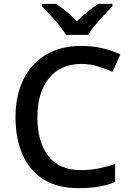

<svg xmlns="http://www.w3.org/2000/svg" viewBox="-20 -961 673 991"><path d="M400 -631Q293 -631 233 -557.5Q173 -484 173 -356Q173 -229 229 -156Q285 -83 399 -83Q445 -83 487.5 -91.5Q530 -100 574 -114V-21Q532 -5 488.5 2.5Q445 10 386 10Q276 10 204 -35.5Q132 -81 96 -163.5Q60 -246 60 -357Q60 -465 99.5 -548Q139 -631 215 -677.5Q291 -724 401 -724Q455 -724 506.5 -712.5Q558 -701 601 -680L561 -590Q526 -606 485.5 -618.5Q445 -631 400 -631ZM321 -781Q307 -804 285 -831Q263 -858 239 -883.5Q215 -909 197 -928V-941H269Q295 -924 323.5 -901Q352 -878 377 -851Q404 -878 432.5 -901Q461 -924 487 -941H560V-928Q542 -909 517.5 -883.5Q493 -858 470.5 -831Q448 -804 435 -781Z"/></svg>

Font: Noto Sans Gurmukhi Medium
Style: Regular
Weight: 500
Designer: Jelle Bosma - Monotype Design Team
Foundry: Monotype Imaging Inc.
Version: Version 2.004; ttfautohint (v1.8.4.7-5d5b)